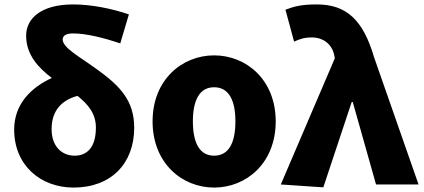

<svg xmlns="http://www.w3.org/2000/svg" viewBox="-20 -833 1913 867"><path d="M312 14C483 14 586 -96 586 -256C586 -377 524 -443 422 -517C338 -578 263 -617 263 -655C263 -671 277 -682 310 -682C369 -682 446 -663 523 -637L562 -768C486 -794 393 -813 310 -813C165 -813 98 -749 98 -672C98 -586 153 -527 214 -481C123 -439 44 -365 44 -248C44 -84 166 14 312 14ZM213 -250C213 -334 259 -381 330 -400C379 -361 413 -319 413 -257C413 -166 372 -130 317 -130C260 -130 213 -171 213 -250Z M947 14C1092 14 1225 -96 1225 -285C1225 -473 1092 -583 947 -583C802 -583 669 -473 669 -285C669 -96 802 14 947 14ZM947 -130C880 -130 851 -190 851 -285C851 -379 880 -439 947 -439C1014 -439 1043 -379 1043 -285C1043 -190 1014 -130 947 -130Z M1440 13 1568 -372H1573L1678 0H1870L1669 -575C1620 -742 1545 -813 1411 -813C1340 -813 1308 -804 1269 -789L1308 -645C1334 -657 1354 -664 1390 -664C1435 -664 1478 -637 1489 -585L1492 -570L1248 0Z"/></svg>

Font: Source Han Sans HK Heavy
Style: Regular
Weight: 900
Designer: Ryoko NISHIZUKA 西塚涼子 (kana, bopomofo & ideographs); Paul D. Hunt (Latin, Greek & Cyrillic); Sandoll Communications 산돌커뮤니
Foundry: Adobe
Version: Version 2.000;hotconv 1.0.107;makeotfexe 2.5.65593